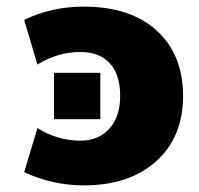

<svg xmlns="http://www.w3.org/2000/svg" viewBox="-20 -550 601 580"><path d="M143 -190V-330H283V-190ZM93 -163Q155 -125 223 -125Q277 -125 310 -161Q343 -197 343 -260Q343 -325 311.5 -359Q280 -393 223 -393Q155 -393 93 -355L53 -490Q136 -530 233 -530Q374 -530 453.5 -457.5Q533 -385 533 -260Q533 -136 452 -63Q371 10 233 10Q139 10 53 -30Z"/></svg>

Font: Mplus 1p Black
Style: Regular
Weight: 900
Version: Version 1.061